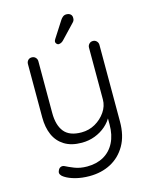

<svg xmlns="http://www.w3.org/2000/svg" viewBox="-131 -784 831 1066"><g transform="rotate(-15 284.0 -250.5)"><path d="M460 -520Q473 -520 481.5 -511Q490 -502 490 -490V-49Q490 32 458 87.5Q426 143 372 171.5Q318 200 249 200Q206 200 169.5 190.5Q133 181 110 166Q98 159 92 149Q86 139 91 128Q96 114 106.5 109.5Q117 105 128 110Q145 119 177 132Q209 145 250 145Q305 145 345.5 122Q386 99 408 55.5Q430 12 430 -48V-120L437 -96Q422 -65 394.5 -41Q367 -17 331.5 -3.5Q296 10 256 10Q196 10 156.5 -14.5Q117 -39 98 -82Q79 -125 79 -183V-490Q79 -502 87 -511Q95 -520 109 -520Q122 -520 130.5 -511Q139 -502 139 -490V-192Q139 -122 169.5 -84Q200 -46 269 -46Q312 -46 348 -66.5Q384 -87 407 -120.5Q430 -154 430 -192V-490Q430 -502 438.5 -511Q447 -520 460 -520ZM272 -552Q267 -552 261.5 -557.5Q256 -563 256 -570Q256 -576 261 -584L322 -679Q327 -687 335.5 -694Q344 -701 356 -701Q371 -701 380 -693Q389 -685 388 -670Q388 -663 385.5 -657.5Q383 -652 378 -647L303 -568Q297 -561 289 -556.5Q281 -552 272 -552Z"/></g></svg>

Font: zvoove
Style: Regular
Weight: 400
Designer: Vernon Adams (Nunito) & Andrew Paglinawan (Quicksand)
Foundry: zvoove
Version: Version 3.006